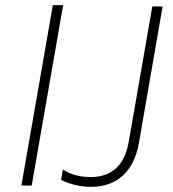

<svg xmlns="http://www.w3.org/2000/svg" viewBox="-20 -720 672 745"><path d="M63 0H103L225 -700H185ZM333 5C436 5 500 -57 519 -165L611 -695H571L479 -167C463 -80 415 -33 332 -33C287 -33 252 -44 224 -62L217 -22C249 -6 289 5 333 5Z"/></svg>

Font: Fixel Display ExtraLight
Style: Italic
Weight: 200
Italic angle: -10°
Designer: AlfaBravo + MacPaw
Foundry: Kyrylo Tkachov, Marchela Mozhyna, Serhii Makarenko, Maria Weinstein, Zakhar Kryvoshyya
Version: Version 1.210;Glyphs 3.2 (3217)